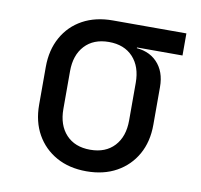

<svg xmlns="http://www.w3.org/2000/svg" viewBox="-67 -621 734 702"><g transform="rotate(10 300.0 -270.0)"><path d="M297 10Q233 10 185.5 -16.5Q138 -43 111.5 -90Q85 -137 85 -200V-340Q85 -403 111.5 -450.5Q138 -498 185.5 -524Q233 -550 297 -550H570V-468H401V-452L386 -466Q443 -466 476 -432Q509 -398 509 -340V-200Q509 -137 482.5 -90Q456 -43 408.5 -16.5Q361 10 297 10ZM297 -70Q354 -70 386.5 -105Q419 -140 419 -200V-340Q419 -400 386.5 -435Q354 -470 297 -470Q240 -470 207.5 -435Q175 -400 175 -340V-200Q175 -140 207.5 -105Q240 -70 297 -70Z"/></g></svg>

Font: Pitagon Sans Mono
Style: Regular
Weight: 400
Monospace: yes
Designer: Travis Tran
Foundry: Pitagon
Version: Version 1.001;gftools[0.9.26]